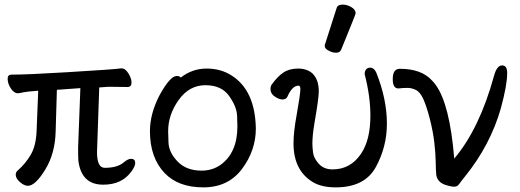

<svg xmlns="http://www.w3.org/2000/svg" viewBox="-20 -790 2258 834"><path d="M101.1 17.1Q85 17.1 66.7 1Q48.3 -15.1 48.3 -30.8Q48.3 -41 55.2 -47.9Q90.3 -78.1 113.8 -118.2Q137.2 -158.2 139.2 -226.1L146 -396Q95.2 -392.1 82.8 -389.2Q70.3 -386.2 58.1 -384.8Q41 -384.8 27.1 -405.8Q13.2 -426.8 13.2 -448.2Q13.2 -465.8 30.3 -465.8Q99.1 -465.8 268.1 -476.1Q481 -488.8 507.3 -493.2Q524.4 -493.2 537.8 -471.2Q551.3 -449.2 551.3 -432.1Q551.3 -412.1 534.2 -412.1L450.2 -413.1L411.1 -410.2L401.4 -128.9Q401.4 -61 435.1 -61Q491.2 -61 519 -85.9Q536.1 -100.1 549.3 -100.1Q567.4 -100.1 567.4 -82Q567.4 -67.9 551.3 -45.9Q510.3 12.2 428.2 12.2Q333 12.2 320.3 -92.8Q319.3 -108.9 319.3 -148.9L329.1 -407.2L227.1 -399.9Q224.1 -312 221.7 -217.5Q219.2 -123 176.3 -53Q133.3 17.1 101.1 17.1Z M855.5 -48.8Q902.3 -48.8 938.5 -74.2Q1011.2 -127 1011.2 -241.2Q1011.2 -249 1009.8 -287.6Q1008.3 -326.2 975.3 -373Q942.4 -419.9 872.3 -419.9Q802.2 -419.9 756.3 -356Q710.4 -292 710.4 -220.2Q710.4 -213.9 711.9 -170.9Q713.4 -127.9 751.5 -88.4Q789.6 -48.8 855.5 -48.8ZM863.3 23.9Q754.4 23.9 695.3 -38.1Q631.3 -105 631.3 -220.2Q631.3 -295.9 673.3 -377Q719.2 -460 747.6 -460Q760.3 -460 765.1 -453.1Q815.4 -492.2 877.4 -492.2Q939.5 -492.2 986.3 -461.9Q1088.4 -397 1091.3 -231.9Q1091.3 -136.2 1031.2 -56.2Q971.2 23.9 863.3 23.9Z M1438 23.9Q1377 23.9 1338.9 1Q1254.9 -49.8 1254.9 -167Q1254.9 -216.8 1268.6 -291Q1284.7 -380.9 1284.7 -402.8Q1284.7 -418 1276.9 -418Q1249 -418 1228 -369.1Q1222.7 -357.9 1206.5 -357.9Q1192.9 -357.9 1173.8 -370.4Q1154.8 -382.8 1154.8 -403.8Q1154.8 -414.1 1159.7 -421.9Q1185.5 -458 1211.2 -475.1Q1236.8 -492.2 1274.9 -492.2Q1312 -492.2 1335.9 -472.2Q1364.7 -445.8 1364.7 -393.1Q1364.7 -362.8 1345.7 -253.9Q1336.9 -201.2 1336.9 -166Q1336.9 -151.9 1339.8 -127.4Q1342.8 -103 1364.7 -78.6Q1386.7 -54.2 1424.8 -54.2Q1502.9 -54.2 1548.8 -123Q1588.9 -183.1 1588.9 -287.1Q1588.9 -372.1 1564 -467.8Q1564 -481 1570.3 -488.5Q1576.7 -496.1 1586.9 -496.1Q1605 -496.1 1614.7 -474.1Q1660.6 -358.9 1660.6 -252.9Q1660.6 -151.9 1612.3 -64Q1564 23.9 1438 23.9ZM1439.9 -561Q1423.8 -561 1407.2 -570.1Q1390.6 -579.1 1390.6 -589.8Q1390.6 -598.1 1392.6 -600.1L1441.9 -753.9Q1445.8 -770 1468.8 -770Q1487.8 -770 1506.3 -759Q1524.9 -748 1524.9 -731.9Q1524.9 -728 1461.9 -574.2Q1456.5 -561 1439.9 -561Z M1953.1 21Q1939.9 21 1918 14.2Q1879.9 2.9 1875 -30.8Q1873 -50.8 1872.6 -86.9Q1872.1 -123 1866.5 -171.6Q1860.8 -220.2 1846.9 -274.2Q1833 -328.1 1819.1 -359.1Q1805.2 -390.1 1786.6 -399.2Q1768.1 -408.2 1751 -408.2Q1731.9 -408.2 1710 -405.8Q1686 -405.8 1686 -446.8Q1686 -491.2 1716.8 -491.2Q1811 -491.2 1856.9 -439.9Q1922.9 -374 1947.3 -160.2L1953.1 -101.1Q2063 -231 2126 -460.9Q2138.2 -505.9 2161.1 -505.9Q2183.1 -505.9 2183.1 -473.1Q2183.1 -419.9 2155.3 -318.8Q2109.9 -160.2 2001 -24.9Q1982.9 -2.9 1974.9 9Q1966.8 21 1953.1 21Z"/></svg>

Font: LXGW WenKai GB Screen
Style: Regular
Weight: 400
Designer: LXGW / Fontworks Inc.
Foundry: LXGW / Fontworks Inc.
Version: Version 1.321;February 19, 2024;FontCreator 14.0.0.2901 64-b